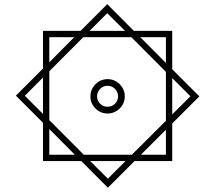

<svg xmlns="http://www.w3.org/2000/svg" viewBox="-20 -734 1012 903"><path d="M362.3 23.4H182.1V-156.7L54.7 -284.2L182.1 -411.6V-588.9H358.9L484.4 -714.4L609.4 -588.9H790V-408.2L917.5 -280.8L790 -153.3V23.4H612.8L487.3 148.9ZM401.4 -588.9H567.9L484.4 -671.9ZM760.3 -438V-559.1H639.6ZM211.9 -440.9 329.1 -559.1H211.9ZM211.9 -398.9V-168.9L374 -6.3H600.1L760.3 -166V-396L597.7 -559.1H371.6ZM182.1 -369.1 96.7 -283.7 182.1 -198.2ZM790 -366.7V-195.8L875.5 -281.2ZM405.3 -280.8Q405.3 -314 429 -337.9Q452.6 -361.8 485.8 -361.8Q519 -361.8 543 -337.9Q566.9 -314 566.9 -280.8Q566.9 -247.6 543 -223.9Q519 -200.2 485.8 -200.2Q452.6 -200.2 429 -223.9Q405.3 -247.6 405.3 -280.8ZM436.5 -280.8Q436.5 -260.3 450.9 -246.1Q465.3 -231.9 485.8 -231.9Q506.3 -231.9 520.8 -246.1Q535.2 -260.3 535.2 -280.8Q535.2 -301.3 520.8 -315.9Q506.3 -330.6 485.8 -330.6Q465.3 -330.6 450.9 -315.9Q436.5 -301.3 436.5 -280.8ZM211.9 -127V-6.3H332ZM642.6 -6.3H760.3V-124ZM570.3 23.4H403.8L487.3 106.4Z"/></svg>

Font: Vazir Light
Style: Light
Weight: 300
Designer: Saber Rastikerdar
Foundry: Saber Rastikerdar
Version: Version 30.0.0